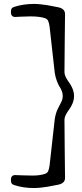

<svg xmlns="http://www.w3.org/2000/svg" viewBox="-20 -782 415 970"><path d="M296.9 -296.9Q296.9 -310.5 292.2 -322.3Q287.6 -334 281.5 -343Q275.4 -352.1 268.1 -370.6Q260.7 -389.2 256.8 -412.6Q253.9 -432.1 243.2 -533.7Q232.4 -635.3 230.5 -647.9Q227.1 -668.9 222.9 -677.2Q218.8 -685.5 209 -689.5Q182.6 -699.2 133.3 -699.2Q111.3 -699.2 86.9 -697.8Q62.5 -696.3 56.6 -696.3Q35.2 -696.3 35.2 -721.2Q35.2 -733.9 39.3 -739.5Q43.5 -745.1 54.2 -748Q99.1 -762.2 152.3 -762.2Q167.5 -762.2 187.3 -760Q207 -757.8 218.8 -755.9Q230.5 -753.9 251 -749.8Q271.5 -745.6 272.5 -745.6Q308.6 -738.8 308.6 -710.9Q308.6 -707 307.1 -581.5Q305.7 -456.1 305.7 -418.5Q305.7 -405.3 313.2 -390.6Q320.8 -376 329.8 -364.3Q338.9 -352.5 346.4 -334.2Q354 -315.9 354 -296.9Q354 -277.8 346.4 -259.5Q338.9 -241.2 329.8 -229.5Q320.8 -217.8 313.2 -203.1Q305.7 -188.5 305.7 -175.3Q305.7 -137.7 307.1 -12.2Q308.6 113.3 308.6 117.2Q308.6 144.5 272.5 151.4Q271.5 151.4 251 155.5Q230.5 159.7 218.8 161.6Q207 163.6 187.3 165.8Q167.5 168 152.3 168Q99.1 168 54.2 153.8Q43.5 150.9 39.3 145.3Q35.2 139.6 35.2 127Q35.2 102.5 56.6 102.5Q62.5 102.5 91.8 103.8Q121.1 105 143.6 105Q183.6 105 209 95.7Q218.8 91.8 222.9 83.5Q227.1 75.2 230.5 54.2Q232.4 41.5 243.2 -60.3Q253.9 -162.1 256.8 -181.6Q261.7 -211.4 272 -232.2Q282.2 -252.9 289.6 -266.6Q296.9 -280.3 296.9 -296.9Z"/></svg>

Font: Cooper*
Style: Regular
Weight: 400
Designer: Owen Earl
Foundry: indestructible type*
Version: Version 0.001